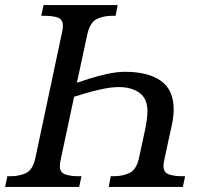

<svg xmlns="http://www.w3.org/2000/svg" viewBox="-41 -734 817 754"><path d="M-21 0 -12 -42H1Q35 -42 61.5 -54.5Q88 -67 98 -114L202 -604Q206 -620 206 -632Q206 -658 186 -665Q166 -672 134 -672H121L130 -714H421L413 -672H400Q366 -672 339.5 -659.5Q313 -647 302 -600L261 -409Q278 -415 311 -425.5Q344 -436 381.5 -444Q419 -452 450 -452Q541 -452 591 -416.5Q641 -381 641 -304Q641 -275 633.5 -241Q626 -207 622 -189L605 -110Q601 -94 601 -82Q601 -57 621.5 -49.5Q642 -42 673 -42H686L677 0H386L394 -42H407Q441 -42 468 -55Q495 -68 505 -114L520 -184Q523 -198 527.5 -218.5Q532 -239 535 -260.5Q538 -282 538 -297Q538 -347 506.5 -369.5Q475 -392 426 -392Q397 -392 361.5 -384.5Q326 -377 295.5 -368Q265 -359 250 -354L198 -110Q194 -94 194 -82Q194 -57 214.5 -49.5Q235 -42 266 -42H279L270 0Z"/></svg>

Font: NotoSerif-Italic
Style: Regular
Weight: 400
Italic angle: -12°
Designer: Monotype Design Team
Foundry: Monotype Imaging Inc.
Version: Version 2.007; ttfautohint (v1.8) -l 8 -r 50 -G 200 -x 14 -D